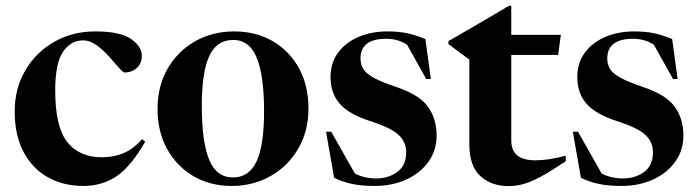

<svg xmlns="http://www.w3.org/2000/svg" viewBox="-20 -633 2422 666"><path d="M310 -524Q398 -524 435 -497.5Q472 -471 472 -439.5Q472 -413 454.5 -397.2Q437 -381.5 412.5 -381.5Q406.5 -381.5 392.2 -398.2Q378 -415 358 -437.2Q338 -459.5 315 -476.2Q292 -493 268.5 -493Q225.5 -493 198.5 -453.2Q171.5 -413.5 171.5 -319Q171.5 -193.5 213.2 -140.5Q255 -87.5 333.5 -87.5Q374.5 -87.5 408.5 -101.8Q442.5 -116 473 -150.5L483.5 -141.5Q434 -55 384 -21.5Q334 12 269 12Q199.5 12 145.8 -18.2Q92 -48.5 61.5 -106.2Q31 -164 31 -246.5Q31 -326.5 68 -389.2Q105 -452 168.2 -488Q231.5 -524 310 -524Z M783.5 12Q709 12 651 -22Q593 -56 559.8 -116.2Q526.5 -176.5 526.5 -255Q526.5 -334.5 561.5 -395Q596.5 -455.5 656.8 -489.8Q717 -524 792.5 -524Q868.5 -524 926.5 -490Q984.5 -456 1017.2 -396Q1050 -336 1050 -257Q1050 -177.5 1014.2 -116.8Q978.5 -56 918 -22Q857.5 12 783.5 12ZM788 -17.5Q844 -17.5 870 -73.2Q896 -129 896 -247Q896 -370 870.8 -432.2Q845.5 -494.5 788.5 -494.5Q732 -494.5 706 -438.8Q680 -383 680 -265Q680 -142 705.2 -79.8Q730.5 -17.5 788 -17.5Z M1324 -524Q1363.5 -524 1393.5 -517.5Q1423.5 -511 1455.5 -497.5L1474.5 -359H1458.5L1392 -478Q1360 -498.5 1320 -498.5Q1230.5 -498.5 1230.5 -430Q1230.5 -411 1239 -395.5Q1247.5 -380 1273.8 -364.8Q1300 -349.5 1354 -331.5Q1434.5 -304.5 1464.5 -262.8Q1494.5 -221 1494.5 -163Q1494.5 -111.5 1466.2 -72Q1438 -32.5 1389.2 -10.2Q1340.5 12 1279 12Q1233 12 1199 4.5Q1165 -3 1139 -16.5L1111 -176H1129L1211 -31Q1244.5 -14 1284.5 -14Q1327.5 -14 1358.2 -36.5Q1389 -59 1389 -105Q1389 -140.5 1362.5 -165.2Q1336 -190 1262.5 -213.5Q1189 -237.5 1157.8 -274Q1126.5 -310.5 1126.5 -365.5Q1126.5 -414.5 1152.5 -450Q1178.5 -485.5 1223.2 -504.8Q1268 -524 1324 -524Z M1753.5 -145.5Q1753.5 -77 1836 -77Q1858.5 -77 1883.5 -80.5Q1908.5 -84 1942.5 -93V-73.5Q1891.5 -39.5 1857.5 -21Q1823.5 -2.5 1797.2 5Q1771 12.5 1744 12.5Q1684.5 12.5 1646.2 -22.2Q1608 -57 1608 -133V-426.5L1535.5 -480V-490.5Q1542.5 -494.5 1564.2 -507Q1586 -519.5 1616.5 -537.2Q1647 -555 1681 -574.8Q1715 -594.5 1745.5 -613H1753.5V-512H1925.5L1916 -442.5H1753.5Z M2180 -524Q2219.5 -524 2249.5 -517.5Q2279.5 -511 2311.5 -497.5L2330.5 -359H2314.5L2248 -478Q2216 -498.5 2176 -498.5Q2086.5 -498.5 2086.5 -430Q2086.5 -411 2095 -395.5Q2103.5 -380 2129.8 -364.8Q2156 -349.5 2210 -331.5Q2290.5 -304.5 2320.5 -262.8Q2350.5 -221 2350.5 -163Q2350.5 -111.5 2322.2 -72Q2294 -32.5 2245.2 -10.2Q2196.5 12 2135 12Q2089 12 2055 4.5Q2021 -3 1995 -16.5L1967 -176H1985L2067 -31Q2100.5 -14 2140.5 -14Q2183.5 -14 2214.2 -36.5Q2245 -59 2245 -105Q2245 -140.5 2218.5 -165.2Q2192 -190 2118.5 -213.5Q2045 -237.5 2013.8 -274Q1982.5 -310.5 1982.5 -365.5Q1982.5 -414.5 2008.5 -450Q2034.5 -485.5 2079.2 -504.8Q2124 -524 2180 -524Z"/></svg>

Font: Newsreader Display SemiBold
Style: Regular
Weight: 600
Designer: Hugues Gentile
Foundry: Production Type
Version: Version 1.001